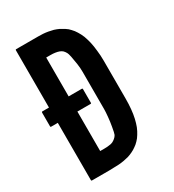

<svg xmlns="http://www.w3.org/2000/svg" viewBox="-199 -951 959 1061"><g transform="rotate(-30 280.5 -421.0)"><path d="M459 -542Q459 -461.9 459 -301.8Q459 -265.6 456.1 -235.4Q453.1 -204.1 447.3 -178.7Q441.4 -153.3 433.6 -132.8Q424.8 -111.3 414.1 -94.7Q404.3 -78.1 391.6 -65.4Q378.9 -51.8 365.2 -43Q351.6 -33.2 336.9 -26.4Q322.3 -19.5 306.6 -14.6Q291 -10.7 275.4 -7.8Q258.8 -4.9 243.2 -3.9Q226.6 -2.9 211.9 -2.9Q196.3 -2 181.6 -2Q145.5 -2 72.3 -2Q70.3 -2 68.4 -2.9Q67.4 -4.9 67.4 -6.8Q67.4 -128.9 67.4 -372.1Q53.7 -372.1 25.4 -372.1Q23.4 -372.1 21.5 -373Q20.5 -375 20.5 -377Q20.5 -406.2 20.5 -463.9Q20.5 -465.8 21.5 -467.8Q23.4 -469.7 25.4 -469.7Q39.1 -469.7 67.4 -469.7Q67.4 -591.8 67.4 -835Q67.4 -836.9 68.4 -838.9Q70.3 -839.8 72.3 -839.8Q108.4 -839.8 181.6 -839.8Q196.3 -839.8 211.9 -839.8Q227.5 -838.9 242.2 -838.9Q257.8 -837.9 274.4 -835Q290 -832 305.7 -828.1Q321.3 -823.2 335.9 -816.4Q350.6 -808.6 364.3 -799.8Q378.9 -791 390.6 -777.3Q403.3 -764.6 413.1 -748Q423.8 -731.4 432.6 -710Q440.4 -688.5 446.3 -664.1Q452.1 -638.7 455.1 -607.4Q459 -577.1 459 -542ZM192.4 -120.1Q193.4 -120.1 195.3 -120.1Q203.1 -120.1 219.7 -120.1Q236.3 -120.1 249 -122.1Q262.7 -123 273.4 -127.9Q283.2 -132.8 291 -139.6Q299.8 -146.5 305.7 -157.2Q307.6 -161.1 310.5 -173.8Q313.5 -187.5 316.4 -205.1Q321.3 -232.4 324.2 -262.7Q327.1 -293 327.1 -310.5Q327.1 -389.6 327.1 -547.9Q327.1 -558.6 326.2 -572.3Q325.2 -585 323.2 -599.6Q319.3 -626 314.5 -650.4Q309.6 -673.8 305.7 -679.7Q299.8 -690.4 292 -698.2Q284.2 -705.1 273.4 -709Q262.7 -712.9 249 -714.8Q236.3 -716.8 219.7 -716.8Q210 -716.8 192.4 -716.8Q192.4 -675.8 192.4 -592.8Q192.4 -551.8 192.4 -468.8Q220.7 -468.8 276.4 -468.8Q278.3 -468.8 280.3 -467.8Q281.2 -465.8 281.2 -463.9Q281.2 -434.6 281.2 -377Q281.2 -375 280.3 -373Q278.3 -372.1 276.4 -372.1Q248 -372.1 192.4 -372.1Q192.4 -288.1 192.4 -120.1Z"/></g></svg>

Font: Typeface
Style: Regular
Weight: 400
Version: Version 1.0